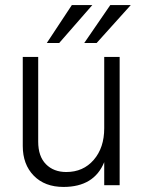

<svg xmlns="http://www.w3.org/2000/svg" viewBox="-20 -732 569 759"><path d="M214 -562H165L264 -712H345ZM362 -562H313L416 -712H497ZM453 0H392V-91Q352 7 231 7Q157 7 113.5 -37.5Q70 -82 70 -155V-507H131V-172Q131 -114 161.5 -83Q192 -52 242 -52Q309 -52 350.5 -100Q392 -148 392 -225V-507H453Z"/></svg>

Font: Hind Kochi Light
Style: Regular
Weight: 300
Designer: Dhruvi Tolia
Foundry: Indian Type Foundry
Version: Version 0.702;PS 1.0;hotconv 1.0.81;makeotf.lib2.5.63406